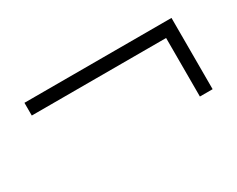

<svg xmlns="http://www.w3.org/2000/svg" viewBox="-48 -477 726 588"><g transform="rotate(-30 315.0 -183.0)"><path d="M530 -264H55V-309H575V-57H530Z"/></g></svg>

Font: Nyght Serif Medium
Style: Regular
Weight: 500
Designer: Maksym Kobuzan
Version: Version 0.410